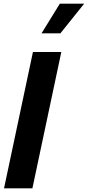

<svg xmlns="http://www.w3.org/2000/svg" viewBox="-20 -1029 480 1049"><path d="M207 -847 307 -1009H440L310 -847ZM2 0 160 -745H315L157 0Z"/></svg>

Font: Plus Jakarta Display
Style: Bold Italic
Weight: 700
Italic angle: -12°
Designer: Gumpita Rahayu
Foundry: Tokotype Studio
Version: Version 1.000;hotconv 1.0.109;makeotfexe 2.5.65596